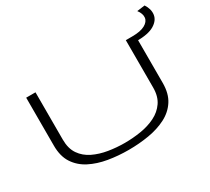

<svg xmlns="http://www.w3.org/2000/svg" viewBox="-161 -1127 1544 1412"><g transform="rotate(-30 611.0 -421.0)"><path d="M103 -292V-700H182V-298Q182 -222 215.5 -173.5Q249 -125 305 -98Q361 -71 429 -60Q497 -49 566 -49Q635 -49 703 -60Q771 -71 826.5 -98.5Q882 -126 915.5 -174.5Q949 -223 949 -298V-700H1027V-292Q1027 -202 989 -143.5Q951 -85 885.5 -51.5Q820 -18 737 -4Q654 10 565 10Q476 10 393.5 -4Q311 -18 245.5 -51.5Q180 -85 141.5 -143.5Q103 -202 103 -292ZM993 -654V-700H1003Q1074 -700 1111.5 -720.5Q1149 -741 1153 -773.5Q1157 -806 1129 -843L1196 -852Q1227 -805 1220.5 -759.5Q1214 -714 1164 -684Q1114 -654 1013 -654Z"/></g></svg>

Font: Georama ExtraExtended Light
Style: Regular
Weight: 300
Width: 8
Designer: Jean-Baptiste Levee
Foundry: Production Type
Version: Version 1.000